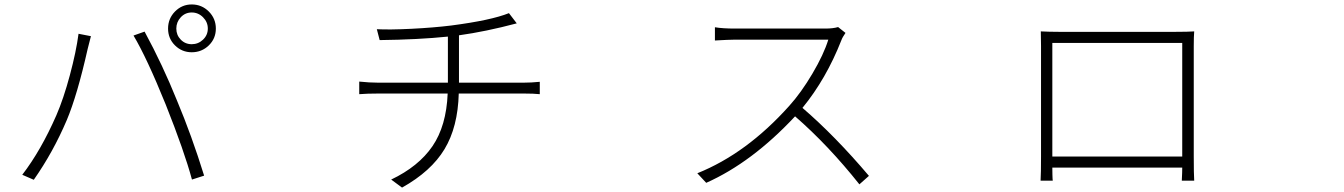

<svg xmlns="http://www.w3.org/2000/svg" viewBox="-20 -812 6040 863"><path d="M792.5 -734.4Q772.5 -712.9 772.5 -683.6Q772.5 -654.3 792.5 -633.8Q812.5 -613.3 841.8 -613.3Q871.1 -613.3 892.6 -633.8Q914.1 -654.3 914.1 -683.6Q914.1 -712.9 892.6 -734.4Q871.1 -755.9 841.8 -755.9Q812.5 -755.9 792.5 -734.4ZM841.8 -792Q886.7 -792 918.5 -760.3Q950.2 -728.5 950.2 -683.6Q950.2 -638.7 918.5 -607.9Q886.7 -577.1 841.8 -577.1Q797.9 -577.1 766.6 -607.9Q735.4 -638.7 735.4 -683.6Q735.4 -728.5 766.6 -760.3Q797.9 -792 841.8 -792ZM233.4 -293.9Q265.6 -368.2 293.9 -473.6Q322.3 -579.1 333 -660.2L388.7 -649.4Q387.7 -645.5 374 -591.8Q327.1 -383.8 280.3 -272.5Q218.8 -127.9 131.8 -3.9L80.1 -26.4Q164.1 -135.7 233.4 -293.9ZM724.6 -342.8Q639.6 -552.7 580.1 -652.3L629.9 -669.9Q710.9 -520.5 775.4 -360.4Q841.8 -202.1 897.5 -22.5L842.8 -4.9Q808.6 -131.8 724.6 -342.8Z M2302.7 -707Q2163.1 -669.9 2043 -653.3V-440.4H2333Q2367.2 -440.4 2406.2 -444.3V-388.7Q2378.9 -391.6 2335 -391.6H2042Q2038.1 -241.2 1978 -141.6Q1918 -42 1787.1 31.2L1738.3 -4.9Q1861.3 -63.5 1923.8 -154.8Q1986.3 -246.1 1992.2 -391.6H1681.6Q1629.9 -391.6 1594.7 -388.7V-445.3Q1640.6 -440.4 1679.7 -440.4H1993.2V-647.5Q1859.4 -633.8 1686.5 -631.8L1673.8 -680.7Q1731.4 -677.7 1829.6 -682.6Q1927.7 -687.5 2007.8 -697.3Q2187.5 -720.7 2267.6 -752.9Z M3747.1 -690.4 3780.3 -664.1Q3766.6 -644.5 3761.7 -630.9Q3693.4 -457 3586.9 -327.1Q3733.4 -201.2 3885.7 -21.5L3842.8 16.6Q3703.1 -159.2 3553.7 -289.1Q3360.4 -82 3154.3 9.8L3114.3 -33.2Q3335.9 -122.1 3527.3 -335.9Q3581.1 -395.5 3631.8 -481.4Q3682.6 -567.4 3703.1 -633.8H3284.2Q3269.5 -633.8 3248 -632.8Q3226.6 -631.8 3210.4 -630.9Q3194.3 -629.9 3193.4 -629.9V-689.5Q3228.5 -683.6 3284.2 -683.6H3689.5Q3724.6 -683.6 3747.1 -690.4Z M5293.9 -619.1H4710V-108.4H5293.9ZM5345.7 -605.5V-110.4Q5345.7 -29.3 5347.7 0H5292Q5292 -3.9 5292.5 -12.7Q5293 -21.5 5293.5 -35.2Q5293.9 -48.8 5293.9 -58.6H4710Q4710 -48.8 4710.4 -27.3Q4710.9 -5.9 4711.9 0H4657.2Q4659.2 -33.2 4659.2 -109.4V-605.5Q4659.2 -648.4 4658.2 -670.9Q4696.3 -668.9 4738.3 -668.9H5265.6Q5320.3 -668.9 5347.7 -670.9Q5345.7 -648.4 5345.7 -605.5Z"/></svg>

Font: Bpmf Zihi Sans Light
Style: Light
Weight: 300
Foundry: But Ko
Version: Version 1.320